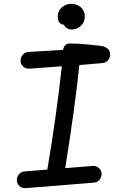

<svg xmlns="http://www.w3.org/2000/svg" viewBox="-20 -966 660 998"><path d="M112.5 12Q94.5 13 81 0.8Q67.5 -11.5 67.5 -29.5Q67.5 -47.5 79.2 -60.8Q91 -74 108.5 -75L226 -84.5Q272.5 -357.5 301.5 -621.5L131.5 -609Q114 -608 100.5 -620.2Q87 -632.5 87 -650.5Q87 -668.5 98.8 -682Q110.5 -695.5 128 -696L308 -707Q314 -740 344 -740Q365 -740 389 -738.5Q413 -737 428.8 -735.5Q444.5 -734 470 -731.2Q495.5 -728.5 505 -727.5Q525 -724.5 538.8 -713.5Q552.5 -702.5 552.5 -683.5Q552.5 -665.5 541 -652.2Q529.5 -639 511.5 -638L392.5 -628Q368 -395.5 319 -92L462.5 -103.5Q480.5 -104.5 494.2 -92.5Q508 -80.5 508 -62.5Q508 -44 496.5 -30.8Q485 -17.5 467 -16.5ZM280 -880Q280 -908.5 301 -927.2Q322 -946 350.5 -946Q379.5 -946 400.2 -928Q421 -910 421 -880.5Q421 -850 400 -831.2Q379 -812.5 352.5 -812.5Q326 -812.5 311.5 -837.5Q297 -838.5 288.5 -849.5Q280 -860.5 280 -880Z"/></svg>

Font: Monaspace Radon
Style: Regular
Weight: 400
Designer: Riley Cran & the Lettermatic Team
Foundry: Lettermatic
Version: Version 1.000 (Monaspace Radon)